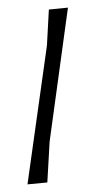

<svg xmlns="http://www.w3.org/2000/svg" viewBox="-20 -479 251 503"><path d="M158 -459 110 -108 104 -1 52 4 103 -360 108 -454Z"/></svg>

Font: Alegreya Sans SC Light
Style: Italic
Weight: 300
Italic angle: -7°
Designer: Juan Pablo del Peral
Foundry: Huerta Tipografica
Version: Version 2.007